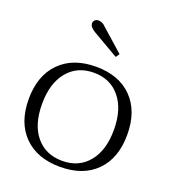

<svg xmlns="http://www.w3.org/2000/svg" viewBox="-134 -822 832 932"><g transform="rotate(20 282.0 -356.0)"><path d="M218 -663Q190 -680 190 -699Q190 -708 197 -715Q204 -722 216 -722Q237 -722 254 -703L367 -603L354 -584ZM27 -248Q27 -369 95 -438Q163 -507 282 -507Q401 -507 468.5 -438Q536 -369 536 -248Q536 -127 468.5 -58.5Q401 10 282 10Q163 10 95 -58.5Q27 -127 27 -248ZM467 -248Q467 -354 417 -415Q367 -476 282 -476Q196 -476 146 -415Q96 -354 96 -248Q96 -141 146 -81Q196 -21 282 -21Q367 -21 417 -81.5Q467 -142 467 -248Z"/></g></svg>

Font: Trirong Light
Style: Regular
Weight: 300
Designer: Katatrad Team
Foundry: CadsonDemak
Version: Version 1.001